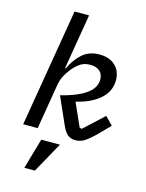

<svg xmlns="http://www.w3.org/2000/svg" viewBox="-143 -825 886 1163"><g transform="rotate(15 300.0 -243.5)"><path d="M176 -740H267L209 -394H214Q241 -453 283.5 -490.5Q326 -528 391 -528Q453 -528 489.5 -493.5Q526 -459 526 -402Q526 -376 517 -349.5Q508 -323 485.5 -298Q463 -273 423.5 -251Q384 -229 323 -214L388 -68L402 -65L525 -179L573 -130L506 -62Q468 -24 440.5 -6Q413 12 382 12Q352 12 332.5 -4.5Q313 -21 297 -58L222 -227Q281 -242 321.5 -259.5Q362 -277 386.5 -296.5Q411 -316 422 -337Q433 -358 433 -381Q433 -415 412 -434Q391 -453 352 -453Q317 -453 292.5 -437.5Q268 -422 246 -396Q225 -371 210 -343Q195 -315 190 -282L143 0H52ZM182 62H299L193 253H127Z"/></g></svg>

Font: IBM Plex Mono Text
Style: Italic
Weight: 450
Italic angle: -9°
Monospace: yes
Designer: Mike Abbink, Paul van der Laan, Pieter van Rosmalen
Foundry: Bold Monday
Version: Version 2.1